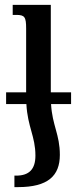

<svg xmlns="http://www.w3.org/2000/svg" viewBox="-20 -512 315 786"><path d="M5 -134V-86H88C93 8 125 46 125 125C125 180 100 207 46 207H39V254H54C176 254 225 208 225 122C225 38 194 2 189 -86H271V-134H188V-492H32V-451H46C81 -451 87 -443 87 -395V-134Z"/></svg>

Font: Noto Serif Armenian SemiCondensed Medium
Style: Regular
Weight: 500
Width: 4
Designer: Monotype Design Team
Foundry: Monotype Imaging Inc.
Version: Version 2.008